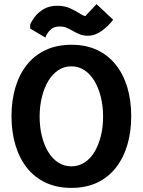

<svg xmlns="http://www.w3.org/2000/svg" viewBox="-20 -911 695 935"><path d="M328 4Q257 4 202.5 -21.5Q148 -47 111 -94Q74 -141 55 -205Q36 -269 36 -345Q36 -422 55 -485.5Q74 -549 111 -595.5Q148 -642 202.5 -667.5Q257 -693 328 -693Q399 -693 453 -667.5Q507 -642 544 -595.5Q581 -549 600 -485.5Q619 -422 619 -345Q619 -269 600 -205Q581 -141 544 -94Q507 -47 453 -21.5Q399 4 328 4ZM328 -101Q363 -101 391.5 -119.5Q420 -138 440 -171Q460 -204 471 -248Q482 -292 482 -343Q482 -394 471 -438.5Q460 -483 440 -516.5Q420 -550 391.5 -569Q363 -588 328 -588Q292 -588 263.5 -569Q235 -550 215 -516.5Q195 -483 184 -438.5Q173 -394 173 -343Q173 -292 184 -248Q195 -204 215 -171Q235 -138 263.5 -119.5Q292 -101 328 -101ZM201 -728 127 -772V-791Q133 -807 149 -828.5Q165 -850 192.5 -866.5Q220 -883 259 -883Q294 -883 321.5 -870.5Q349 -858 368 -845.5Q387 -833 396 -833L450 -891L531 -815Q509 -785 476 -761Q443 -737 408 -737Q385 -737 368 -744Q351 -751 336.5 -759.5Q322 -768 306.5 -775Q291 -782 270 -782Q241 -782 224 -764.5Q207 -747 201 -728Z"/></svg>

Font: Kreon
Style: Bold
Weight: 700
Designer: Julia Petretta
Foundry: Julia Petretta and Eli Heuer
Version: Version 2.002